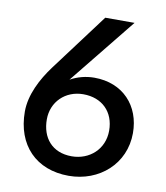

<svg xmlns="http://www.w3.org/2000/svg" viewBox="-83 -808 763 885"><g transform="rotate(10 298.0 -365.5)"><path d="M475 -739H338L136 -469C90 -407 48 -328 48 -249C48 -92 145 8 298 8C441 8 556 -93 556 -237C556 -365 471 -458 337 -458C298 -458 259 -448 225 -429ZM296 -83C204 -83 154 -145 154 -231C154 -313 216 -374 300 -374C388 -374 446 -317 446 -229C446 -142 379 -83 296 -83Z"/></g></svg>

Font: Spoqa Han Sans Neo Medium
Style: Regular
Weight: 500
Designer: [Spoqa Han Sans Neo] Dong-huui Kim ___ Younghwa Kang ___ Yujin Lee ___ [Noto Sans] Ryoko NISHIZUKA ____ (kana & ideograp
Foundry: Spoqa (http://www.spoqa-han-sans.com)
Version: Version 1.100;hotconv 1.0.109;makeotfexe 2.5.65596